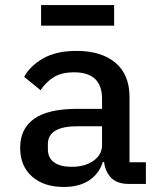

<svg xmlns="http://www.w3.org/2000/svg" viewBox="-20 -730 640 762"><path d="M492 0Q445 0 421.5 -24Q398 -48 393 -87H388Q373 -40 333.5 -14Q294 12 233 12Q154 12 107 -29.5Q60 -71 60 -144Q60 -219 115.5 -258.5Q171 -298 286 -298H385V-338Q385 -443 274 -443Q224 -443 193 -423.5Q162 -404 141 -372L76 -425Q98 -467 150 -497.5Q202 -528 284 -528Q382 -528 438 -481Q494 -434 494 -345V-86H559V0ZM385 -154V-229H288Q170 -229 170 -158V-138Q170 -103 195 -85.5Q220 -68 264 -68Q317 -68 351 -92Q385 -116 385 -154ZM143 -710H433V-628H143Z"/></svg>

Font: IBM Plaex Mono Medium
Style: Regular
Weight: 500
Designer: Mike Abbink, Paul van der Laan, Pieter van Rosmalen
Foundry: Bold Monday
Version: Version 2.003